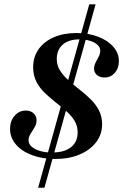

<svg xmlns="http://www.w3.org/2000/svg" viewBox="-20 -738 580 905"><path d="M240.3 11.3Q179 11.3 130.6 -6.9Q82.3 -25 54.8 -57.3Q27.4 -89.5 27.4 -130.6Q27.4 -167.7 48.8 -192.3Q70.2 -216.9 101.6 -216.9Q124.2 -216.9 138.3 -204Q152.4 -191.1 152.4 -171Q152.4 -153.2 142.7 -137.5Q133.1 -121.8 123.8 -106.9Q114.5 -91.9 114.5 -76.6Q114.5 -59.7 129 -46.8Q143.5 -33.9 169.4 -26.2Q195.2 -18.5 227.4 -19.4Q283.9 -19.4 314.9 -44.4Q346 -69.4 346 -113.7Q346 -145.2 331 -169.4Q316.1 -193.5 291.9 -214.5Q267.7 -235.5 241.1 -256.5Q214.5 -277.4 190.3 -300.8Q166.1 -324.2 151.2 -353.6Q136.3 -383.1 136.3 -421.8Q136.3 -469.4 161.7 -505.6Q187.1 -541.9 233.1 -562.1Q279 -582.3 340.3 -582.3Q397.6 -582.3 442.7 -564.9Q487.9 -547.6 514.1 -517.7Q540.3 -487.9 540.3 -450Q540.3 -416.1 521 -394.4Q501.6 -372.6 472.6 -372.6Q450.8 -372.6 437.1 -384.3Q423.4 -396 423.4 -413.7Q423.4 -429 430.6 -443.1Q437.9 -457.3 445.2 -471Q452.4 -484.7 452.4 -498.4Q452.4 -521.8 425 -537.1Q397.6 -552.4 354.8 -552.4Q304 -552.4 275.8 -527.8Q247.6 -503.2 247.6 -459.7Q247.6 -429.8 262.9 -405.6Q278.2 -381.5 302.4 -359.7Q326.6 -337.9 354 -316.5Q381.5 -295.2 406 -271.4Q430.6 -247.6 446 -218.5Q461.3 -189.5 461.3 -152.4Q461.3 -104.8 433.1 -67.7Q404.8 -30.6 355.2 -9.7Q305.6 11.3 240.3 11.3ZM159.7 146.8 400.8 -717.7H430.6L189.5 146.8Z"/></svg>

Font: Playfair 5pt SemiExpanded Light
Style: Bold Italic
Weight: 700
Italic angle: -15.6°
Version: Version 2.001;gftools[0.9.30]